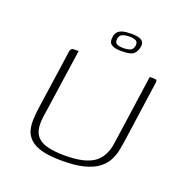

<svg xmlns="http://www.w3.org/2000/svg" viewBox="-113 -710 792 817"><g transform="rotate(20 283.5 -301.5)"><path d="M477 -182Q473 -153 468 -126.5Q463 -100 450.5 -76.5Q438 -53 414 -35Q390 -17 351 -7Q312 3 252 3Q194 3 159 -7Q124 -17 106 -35Q88 -53 82.5 -75.5Q77 -98 78.5 -125Q80 -152 84 -179L121 -436Q122 -446 124 -451Q126 -456 129.5 -458Q133 -460 140 -460H160L114 -143Q108 -98 120.5 -71.5Q133 -45 166.5 -33.5Q200 -22 257 -22Q344 -22 386 -50.5Q428 -79 437 -144L482 -460H500Q508 -460 511.5 -458Q515 -456 515 -451Q515 -446 513 -436ZM332 -522Q307 -522 294 -527Q281 -532 277 -541.5Q273 -551 275 -565Q277 -579 284 -588Q291 -597 305.5 -601.5Q320 -606 344 -606Q370 -606 383 -601.5Q396 -597 400.5 -588Q405 -579 402 -565Q398 -544 384.5 -533Q371 -522 332 -522ZM334 -537Q354 -537 366 -542.5Q378 -548 380 -565Q382 -581 372 -586.5Q362 -592 342 -592Q323 -592 310.5 -586.5Q298 -581 296 -565Q294 -548 304 -542.5Q314 -537 334 -537Z"/></g></svg>

Font: Genos ExtraLight
Style: Italic
Weight: 250
Italic angle: -8°
Designer: Robert E. Leuschke
Foundry: Robert E. Leuschke
Version: Version 1.010